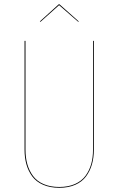

<svg xmlns="http://www.w3.org/2000/svg" viewBox="-20 -872 556 901"><path d="M169.9 -769.5 167 -771.5 255.9 -852.1H258.8L349.6 -771.5L347.2 -769.5L257.3 -847.7ZM420.4 -680.2V-169.4Q420.4 -131.8 411.4 -100.6Q402.3 -69.3 383.8 -44.2Q365.2 -19 333.3 -4.9Q301.3 9.3 258.3 9.3Q214.8 9.3 182.4 -4.9Q149.9 -19 131.3 -44.2Q112.8 -69.3 104 -100.6Q95.2 -131.8 95.2 -169.4V-680.2H99.6V-169.4Q99.6 -132.3 108.2 -101.8Q116.7 -71.3 134.8 -46.6Q152.8 -22 184.3 -8.3Q215.8 5.4 258.3 5.4Q300.3 5.4 331.8 -8.5Q363.3 -22.5 381.3 -47.1Q399.4 -71.8 408 -102.3Q416.5 -132.8 416.5 -169.4V-680.2Z"/></svg>

Font: Fira Sans Compressed Four
Style: Regular
Weight: 100
Width: 1
Designer: Carrois Corporate & Edenspiekermann AG
Foundry: Carrois Corporate GbR & Edenspiekermann AG
Version: Version 4.203;PS 004.203;hotconv 1.0.88;makeotf.lib2.5.64775